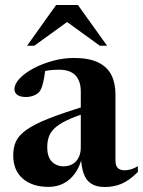

<svg xmlns="http://www.w3.org/2000/svg" viewBox="-20 -738 573 770"><path d="M330 -315 332 -287Q280.5 -271 248.2 -255.5Q216 -240 199 -223.8Q182 -207.5 175.8 -189Q169.5 -170.5 169.5 -148Q169.5 -108.5 188 -89.8Q206.5 -71 235 -71Q255.5 -71 271 -80Q286.5 -89 295.2 -106Q304 -123 304 -147.5V-371.5Q304 -413 282.5 -435.8Q261 -458.5 216 -458.5Q195 -458.5 175 -455.8Q155 -453 141.5 -447.5L163.5 -474.5Q160.5 -447 157 -426.5Q153.5 -406 149 -392.2Q144.5 -378.5 138.5 -370.5Q130.5 -361 115.8 -355Q101 -349 84 -349Q61.5 -349 49.8 -357.2Q38 -365.5 38 -380Q38 -401.5 59 -423.5Q80 -445.5 114.8 -464Q149.5 -482.5 191.8 -494Q234 -505.5 276.5 -505.5Q337.5 -505.5 374 -487.5Q410.5 -469.5 426.8 -437Q443 -404.5 443 -360V-94.5Q443 -81 447.2 -72Q451.5 -63 459.8 -59Q468 -55 479 -55Q492 -55 505.5 -59Q519 -63 533 -71.5V-48.5Q498 -13.5 467 -0.8Q436 12 400.5 12Q366.5 12 345.8 -1.5Q325 -15 315.5 -42.2Q306 -69.5 304.5 -109.5L309 -107.5Q300 -69.5 280.8 -42.8Q261.5 -16 234.5 -2.2Q207.5 11.5 175 11.5Q109.5 11.5 71.2 -21.8Q33 -55 33 -115.5Q33 -146.5 44 -170.8Q55 -195 86 -217.2Q117 -239.5 175.8 -262.8Q234.5 -286 330 -315ZM88.5 -554.5 205 -718H292.5L409.5 -554.5H380.5L226.5 -666H271.5L117.5 -554.5Z"/></svg>

Font: Newsreader 60pt SemiBold
Style: Regular
Weight: 600
Designer: Hugues Gentile
Foundry: Production Type
Version: Version 1.003